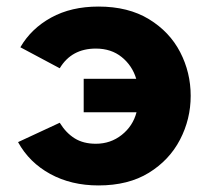

<svg xmlns="http://www.w3.org/2000/svg" viewBox="-20 -555 625 585"><path d="M280 10Q197 10 133 -25Q69 -60 35 -122L162 -181Q181 -150 207.5 -133.5Q234 -117 272 -117Q317 -117 351 -144Q385 -171 396 -213H235V-315H395Q383 -355 351 -381Q319 -407 272 -407Q198 -407 162 -347L42 -411Q75 -468 136 -501.5Q197 -535 280 -535Q371 -535 434 -496.5Q497 -458 529 -396Q561 -334 561 -263Q561 -192 528.5 -129.5Q496 -67 433.5 -28.5Q371 10 280 10Z"/></svg>

Font: Raleway ExtraBold
Style: Regular
Weight: 800
Designer: Matt McInerney, Pablo Impallari, Rodrigo Fuenzalida
Foundry: Matt McInerney, Pablo Impallari, Rodrigo Fuenzalida
Version: Version 4.026